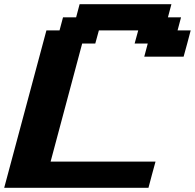

<svg xmlns="http://www.w3.org/2000/svg" viewBox="-20 -895 929 915"><path d="M0 0H687.5Q692.9 -21 704.1 -62.5Q715.3 -104 721.2 -125H221.2L371.6 -687.5H434.1L451.2 -750H638.7L621.6 -687.5H684.1L667.5 -625H855Q860.8 -645.5 872.1 -687.3Q883.3 -729 888.7 -750H826.2L842.8 -812.5H780.3L796.9 -875H359.4L342.8 -812.5H280.3L263.7 -750H201.2Z"/></svg>

Font: Faithful 32x
Style: SemiboldOblique
Weight: 400
Foundry: Faithful Resource Pack
Version: Version 1.0; January 27, 2023